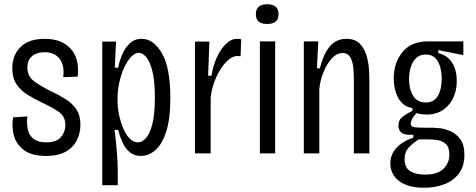

<svg xmlns="http://www.w3.org/2000/svg" viewBox="-20 -723 2244 905"><path d="M197 12Q130 12 93.5 -15Q57 -42 45.5 -84Q34 -126 42 -170L109 -174Q96 -52 197 -52Q246 -52 267 -76.5Q288 -101 288 -133Q288 -173 260 -193.5Q232 -214 181 -238Q143 -256 110.5 -276Q78 -296 58 -325.5Q38 -355 38 -402Q38 -463 77 -501.5Q116 -540 191 -540Q272 -540 314 -492.5Q356 -445 346 -362L278 -359Q285 -413 261.5 -445Q238 -477 190 -477Q154 -477 131.5 -458.5Q109 -440 109 -405Q109 -364 139.5 -341Q170 -318 216 -295Q257 -276 289 -256Q321 -236 340 -207.5Q359 -179 359 -134Q359 -97 343 -63.5Q327 -30 291.5 -9Q256 12 197 12Z M462 150V-527H527L521 -404H537Q542 -432 555 -464Q568 -496 591 -518Q614 -540 648 -540Q704 -540 743.5 -471.5Q783 -403 783 -261Q783 -163 763.5 -103Q744 -43 712.5 -15.5Q681 12 644 12Q612 12 591.5 -5.5Q571 -23 558 -51Q545 -79 537 -111H520Q528 -51 531.5 1.5Q535 54 535 84V150ZM630 -52Q650 -52 668 -72Q686 -92 698 -138Q710 -184 710 -262Q710 -340 698.5 -386.5Q687 -433 669.5 -453.5Q652 -474 635 -474Q616 -474 598 -455Q580 -436 565.5 -404.5Q551 -373 542.5 -335Q534 -297 534 -259V-245Q534 -216 541 -182.5Q548 -149 560.5 -119Q573 -89 590.5 -70.5Q608 -52 630 -52Z M899 0V-527H967L961 -366H977Q984 -413 1002 -452.5Q1020 -492 1045 -516Q1070 -540 1097 -540Q1102 -540 1107 -539.5Q1112 -539 1117 -538L1114 -458Q1108 -459 1100 -459Q1073 -459 1046 -431Q1019 -403 999 -358.5Q979 -314 973 -264V0Z M1205 0V-528H1277V0ZM1239 -610Q1186 -610 1186 -656Q1186 -703 1239 -703Q1293 -703 1293 -656Q1293 -610 1239 -610Z M1412 0V-528H1480L1474 -401H1488Q1506 -473 1536.5 -506.5Q1567 -540 1612 -540Q1653 -540 1675 -518Q1697 -496 1707 -463Q1717 -430 1719 -397.5Q1721 -365 1721 -345V0H1648V-341Q1648 -366 1646 -397Q1644 -428 1632.5 -450.5Q1621 -473 1595 -473Q1567 -473 1543 -446.5Q1519 -420 1503.5 -380Q1488 -340 1485 -301V0Z M1979 162Q1903 162 1861.5 130.5Q1820 99 1820 47Q1820 5 1848.5 -26Q1877 -57 1928 -74V-88Q1858 -82 1858 -131Q1858 -157 1876 -171.5Q1894 -186 1924 -200V-214Q1882 -219 1859 -258.5Q1836 -298 1836 -353Q1836 -428 1877.5 -478Q1919 -528 1996 -528H2164V-463L2046 -487V-473Q2091 -461 2112 -426Q2133 -391 2133 -343Q2133 -272 2094 -227.5Q2055 -183 1991 -183Q1981 -183 1967.5 -184.5Q1954 -186 1943 -190Q1925 -170 1920.5 -158.5Q1916 -147 1916 -141Q1916 -126 1932 -123.5Q1948 -121 1984 -121H2022Q2031 -121 2054 -118.5Q2077 -116 2103.5 -104.5Q2130 -93 2149.5 -67Q2169 -41 2169 7Q2169 61 2142.5 95.5Q2116 130 2073 146Q2030 162 1979 162ZM1987 -240Q2026 -240 2044 -271Q2062 -302 2062 -351Q2062 -402 2043.5 -434Q2025 -466 1987 -466Q1948 -466 1928 -432.5Q1908 -399 1908 -351Q1908 -302 1927.5 -271Q1947 -240 1987 -240ZM1983 100Q2043 100 2070.5 72.5Q2098 45 2098 6Q2098 -30 2080.5 -45Q2063 -60 2040 -63Q2017 -66 2001 -66H1954Q1920 -44 1903.5 -24Q1887 -4 1887 26Q1887 69 1915 84.5Q1943 100 1983 100Z"/></svg>

Font: Bricolage Grotesque 10pt Condensed Light
Style: Regular
Weight: 300
Width: 3
Designer: Mathieu Triay
Foundry: Atelier Triay
Version: Version 1.000; ttfautohint (v1.8.4.7-5d5b);gftools[0.9.32]